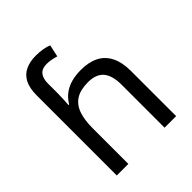

<svg xmlns="http://www.w3.org/2000/svg" viewBox="-208 -899 1034 1034"><g transform="rotate(-45 308.5 -382.5)"><path d="M85 -611Q85 -665 102.5 -699Q120 -733 153.5 -749Q187 -765 233 -765Q262 -765 286.5 -760.5Q311 -756 327 -749L312 -680Q296 -685 278.5 -688.5Q261 -692 241 -692Q207 -692 190 -671.5Q173 -651 173 -613V-535Q173 -513 171.5 -488Q170 -463 169 -452H174Q193 -483 218.5 -502Q244 -521 277 -530Q310 -539 350 -539Q410 -539 451.5 -518Q493 -497 515 -453.5Q537 -410 537 -343V0H449V-326Q449 -398 420 -431.5Q391 -465 331 -465Q273 -465 238.5 -443.5Q204 -422 188.5 -379Q173 -336 173 -271V0H85Z"/></g></svg>

Font: lhindi85
Style: Book
Weight: 400
Designer: Jelle Bosma - Monotype Design Team
Foundry: Monotype Imaging Inc.
Version: Version 2.003